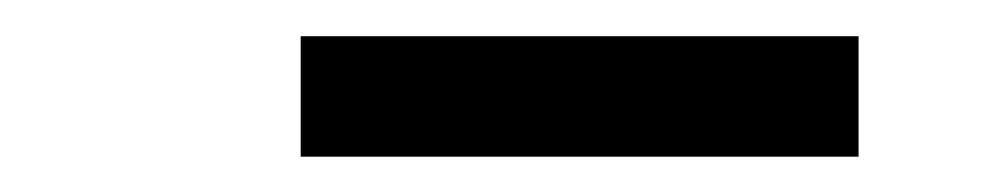

<svg xmlns="http://www.w3.org/2000/svg" viewBox="-20 -764 549 106"><path d="M146 -677.5V-744H454V-677.5Z"/></svg>

Font: Encode Sans SemiCondensed SemiCondensed Medium
Style: Regular
Weight: 500
Width: 4
Designer: Multiple Designers
Foundry: Impallari Type
Version: Version 3.000; ttfautohint (v1.8.3) -l 8 -r 50 -G 200 -x 14 